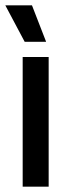

<svg xmlns="http://www.w3.org/2000/svg" viewBox="-22 -704 266 724"><path d="M161.5 0H63.5V-489H161.5ZM151.5 -547.5 98.5 -684H-1.5V-683L71 -546.5H151.5Z"/></svg>

Font: Anek Kannada Medium
Style: Regular
Weight: 500
Designer: Vaishnavi Murthy, Maithili Shingre (Kannada) & Yesha Goshar (Latin)
Foundry: Ek Type
Version: Version 1.003